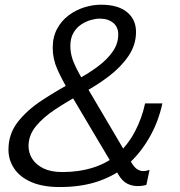

<svg xmlns="http://www.w3.org/2000/svg" viewBox="-20 -764 746 794"><path d="M227.5 9.5Q157 9.5 109.8 -11Q62.5 -31.5 38.8 -66.8Q15 -102 15 -145.5Q15 -210 53.5 -259.5Q92 -309 156 -350.8Q220 -392.5 296.5 -433.5Q345 -459.5 384 -488.5Q423 -517.5 446 -550.5Q469 -583.5 469 -621.5Q469 -652.5 447.8 -669.8Q426.5 -687 392 -687Q375.5 -687 354.8 -681Q334 -675 314.8 -662Q295.5 -649 283.2 -627.2Q271 -605.5 271 -574Q271 -553 276.2 -532Q281.5 -511 294 -485.5Q306.5 -460 327 -425L522.5 -93.5Q536 -70.5 548.5 -63.5Q561 -56.5 570.5 -56.5Q579 -56.5 587 -58.2Q595 -60 598.5 -61.5L585.5 0Q583 1.5 573 3.5Q563 5.5 549 5.5Q526.5 5.5 506.2 -4.5Q486 -14.5 469.5 -42L264.5 -387Q235.5 -436 216.8 -478.2Q198 -520.5 198 -566.5Q198 -611 216 -644.5Q234 -678 263.5 -700.2Q293 -722.5 328.2 -733.5Q363.5 -744.5 398 -744.5Q468 -744.5 505.2 -714Q542.5 -683.5 542.5 -632Q542.5 -578.5 511.5 -532.8Q480.5 -487 431 -449.2Q381.5 -411.5 325 -381Q259.5 -345.5 208.2 -311.5Q157 -277.5 127.5 -240.8Q98 -204 98 -160Q98 -131.5 113.5 -107Q129 -82.5 160 -67.5Q191 -52.5 238 -52.5Q307 -52.5 365.2 -71Q423.5 -89.5 463 -124Q508.5 -164 537.8 -219.5Q567 -275 580 -336.5H651.5Q635 -259 596.2 -192.5Q557.5 -126 503.5 -79.5Q455.5 -38 386.2 -14.2Q317 9.5 227.5 9.5Z"/></svg>

Font: Epilogue
Style: Italic
Weight: 400
Italic angle: -12°
Designer: Tyler Finck
Foundry: Etcetera Type Co
Version: Version 2.112